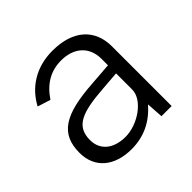

<svg xmlns="http://www.w3.org/2000/svg" viewBox="-141 -685 840 840"><g transform="rotate(-45 279.0 -265.0)"><path d="M225 10C301 10 363 -20 414 -78L419 0H482V-369C482 -474 412 -540 284 -540C179 -540 105 -487 66 -413L126 -394C167 -455 218 -483 281 -483C361 -483 411 -437 411 -363V-323L306 -315C125 -303 52 -258 52 -140C52 -46 120 10 225 10ZM244 -47C172 -47 124 -84 124 -147C124 -231 182 -256 323 -266L411 -273V-173C411 -109 321 -47 244 -47Z"/></g></svg>

Font: Cheyenne Sans Light
Style: Regular
Weight: 300
Designer: The Public Sans project authors (U.S. Web Design System), Libre Franklin designed by Pablo Impallari and Rodrigo Fuenzal
Foundry: The Cheyenne Sans Project Authors
Version: Version 2.007